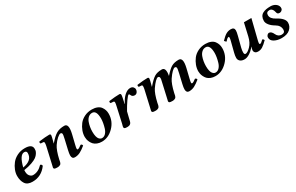

<svg xmlns="http://www.w3.org/2000/svg" viewBox="152 -1535 4072 2637"><g transform="rotate(-30 2187.5 -216.0)"><path d="M363.8 -365.2Q363.8 -400.4 325.2 -399.9Q254.4 -399.9 210 -224.1Q363.8 -249 363.8 -365.2ZM475.1 -369.1Q475.1 -353 472.7 -339.1Q470.2 -325.2 454.6 -300Q439 -274.9 412.6 -255.4Q386.2 -235.8 332.5 -216.3Q278.8 -196.8 205.1 -186Q200.2 -124 224.1 -95Q248 -65.9 276.9 -65.9Q359.9 -65.9 428.2 -139.2Q439.5 -139.2 447.3 -130.6Q455.1 -122.1 454.1 -109.9Q367.2 10.3 225.1 9.8Q145 9.8 112.1 -39.6Q79.1 -88.9 79.1 -165Q79.1 -209 97.7 -256.6Q116.2 -304.2 149.7 -346.7Q183.1 -389.2 238 -416.5Q293 -443.8 357.9 -443.8Q475.1 -444.3 475.1 -369.1Z M862.8 -125 897.5 -274.9Q913.1 -341.3 909.2 -356.4Q905.3 -374 885.7 -374Q867.7 -374 832.3 -343.5Q796.9 -313 762.7 -262.2Q723.6 -204.1 693.4 -71.8Q692.4 -67.4 690.2 -54.4Q688 -41.5 686.3 -35.2Q684.6 -28.8 679.7 -18.6Q674.8 -8.3 668 -3.2Q661.1 2 648.7 5.9Q636.2 9.8 619.6 9.8Q583.5 9.8 573 3.4Q562.5 -2.9 562.5 -17.1Q562.5 -19 575.2 -71.8L631.8 -320.8Q637.7 -347.7 637.7 -366.9Q637.7 -386.2 622.6 -387.2L582.5 -390.1Q569.3 -409.2 581.5 -422.9Q683.6 -436 744.6 -436Q765.1 -436 765.1 -415Q765.1 -400.9 743.2 -320.3L737.8 -300.8L738.8 -299.8Q807.6 -380.9 858.6 -409.9Q909.7 -439 983.6 -439Q1057.6 -439 1019.5 -283.2L983.4 -133.8Q974.1 -95.7 974.1 -82.5Q974.1 -65.9 984.9 -65.9Q1004.9 -65.9 1047.9 -100.1Q1068.8 -100.1 1073.7 -74.2Q1020.5 -30.3 980.5 -10.3Q940.4 9.8 895.5 9.8Q850.6 9.8 850.6 -46.4Q851.1 -73.7 862.8 -125Z M1277.8 -172.9Q1277.8 -129.9 1285.6 -99.4Q1293.5 -68.8 1305.9 -55.4Q1318.4 -42 1328.9 -37.1Q1339.4 -32.2 1350.6 -32.2Q1384.8 -32.2 1410.2 -59.6Q1435.5 -86.9 1448 -128.4Q1460.4 -169.9 1466.6 -206.5Q1472.7 -243.2 1472.7 -272Q1472.7 -401.9 1402.8 -401.9Q1368.7 -401.9 1342.5 -378.9Q1316.4 -356 1303 -319.6Q1289.6 -283.2 1283.7 -246.1Q1277.8 -209 1277.8 -172.9ZM1151.4 -165Q1151.4 -211.9 1168.9 -259.5Q1186.5 -307.1 1218.5 -349.1Q1250.5 -391.1 1304 -417.5Q1357.4 -443.8 1421.4 -443.8Q1470.2 -443.8 1506.3 -429Q1542.5 -414.1 1561 -388.4Q1579.6 -362.8 1588.1 -335.9Q1596.7 -309.1 1596.7 -278.8Q1596.7 -161.6 1513.7 -75.9Q1430.7 9.8 1325.7 9.8Q1284.7 9.8 1252.7 -3.2Q1220.7 -16.1 1202.1 -35.6Q1183.6 -55.2 1171.6 -80.1Q1159.7 -105 1155.5 -126Q1151.4 -147 1151.4 -165Z M1852.5 -285.2 1856.4 -284.2Q1889.6 -354 1935.5 -395Q1981.4 -436 2026.4 -436Q2056.2 -436 2072.3 -418.9Q2088.4 -401.9 2088.4 -379.9Q2088.4 -355 2073 -335.9Q2057.6 -316.9 2034.7 -316.9Q2007.3 -316.9 1991.2 -335Q1988.8 -337.9 1984.6 -346.9Q1980.5 -356 1976.1 -362.5Q1971.7 -369.1 1967.3 -369.1Q1953.1 -369.1 1911.4 -309.6Q1869.6 -250 1830.6 -179.2L1804.2 -71.8Q1803.2 -68.4 1800.8 -57.4Q1798.3 -46.4 1797.4 -42.5Q1796.4 -38.6 1793.2 -29.3Q1790 -20 1786.9 -16.1Q1783.7 -12.2 1778.1 -5.9Q1772.5 0.5 1765.9 2.9Q1759.3 5.4 1749.8 7.6Q1740.2 9.8 1728.5 9.8Q1695.3 9.8 1685.3 3.4Q1675.3 -2.9 1675.3 -17.1Q1675.3 -23.9 1677.5 -32.5Q1679.7 -41 1683.1 -52.7Q1686.5 -64.5 1688 -71.8L1742.2 -315.9Q1750 -348.1 1750.2 -367.2Q1750.5 -386.2 1732.4 -387.2L1692.4 -390.1Q1679.2 -409.2 1691.4 -422.9Q1793.5 -436 1856.4 -436Q1877.9 -436 1877.9 -411.1Q1877.9 -397 1860.8 -320.3Z M2455.6 -322.3Q2464.4 -374 2432.1 -374Q2415 -374 2385.3 -344.5Q2355.5 -314.9 2319.3 -262.2Q2280.3 -204.1 2250 -71.8Q2249 -67.4 2246.8 -54.4Q2244.6 -41.5 2242.9 -35.2Q2241.2 -28.8 2236.3 -18.6Q2231.4 -8.3 2224.6 -3.2Q2217.8 2 2205.3 5.9Q2192.9 9.8 2176.3 9.8Q2140.1 9.8 2129.6 3.4Q2119.1 -2.9 2119.1 -17.1Q2119.1 -19 2131.8 -71.8L2188.5 -320.8Q2194.3 -347.7 2194.3 -366.9Q2194.3 -386.2 2179.2 -387.2L2139.2 -390.1Q2126 -409.2 2138.2 -422.9Q2240.2 -436 2301.3 -436Q2321.8 -436 2321.8 -415Q2321.8 -400.9 2299.8 -320.3L2294.4 -300.8L2295.4 -299.8Q2366.2 -382.8 2411.6 -410.9Q2457 -439 2530.3 -439Q2596.2 -439 2572.3 -312Q2637.7 -387.2 2682.4 -413.1Q2727.1 -439 2797.4 -439Q2871.6 -439 2833.5 -283.2L2797.4 -133.8Q2788.1 -95.7 2788.1 -82.5Q2788.1 -65.9 2798.3 -65.9Q2818.4 -65.9 2861.3 -100.1Q2882.3 -100.1 2887.2 -74.2Q2834 -30.3 2794.2 -10.3Q2754.4 9.8 2709.5 9.8Q2664.6 9.8 2664.6 -46.4Q2664.6 -74.2 2676.3 -125L2711.4 -274.9Q2727.1 -341.3 2723.1 -356.4Q2719.2 -374 2699.2 -374Q2682.1 -374 2652.1 -344.5Q2622.1 -314.9 2586.4 -262.2Q2547.4 -204.1 2517.1 -71.8Q2516.1 -67.4 2513.7 -54.4Q2511.2 -41.5 2509.8 -35.2Q2508.3 -28.8 2503.2 -18.6Q2498 -8.3 2491.2 -3.2Q2484.4 2 2472.2 5.9Q2460 9.8 2443.4 9.8Q2407.2 9.8 2396.7 3.4Q2386.2 -2.9 2386.2 -17.1Q2386.2 -19 2398.9 -71.8L2455.1 -320.8Q2455.6 -321.8 2455.6 -322.3Z M3079.1 -172.9Q3079.1 -129.9 3086.9 -99.4Q3094.7 -68.8 3107.2 -55.4Q3119.6 -42 3130.1 -37.1Q3140.6 -32.2 3151.9 -32.2Q3186 -32.2 3211.4 -59.6Q3236.8 -86.9 3249.3 -128.4Q3261.7 -169.9 3267.8 -206.5Q3273.9 -243.2 3273.9 -272Q3273.9 -401.9 3204.1 -401.9Q3169.9 -401.9 3143.8 -378.9Q3117.7 -356 3104.2 -319.6Q3090.8 -283.2 3085 -246.1Q3079.1 -209 3079.1 -172.9ZM2952.6 -165Q2952.6 -211.9 2970.2 -259.5Q2987.8 -307.1 3019.8 -349.1Q3051.8 -391.1 3105.2 -417.5Q3158.7 -443.8 3222.7 -443.8Q3271.5 -443.8 3307.6 -429Q3343.8 -414.1 3362.3 -388.4Q3380.9 -362.8 3389.4 -335.9Q3397.9 -309.1 3397.9 -278.8Q3397.9 -161.6 3314.9 -75.9Q3231.9 9.8 3127 9.8Q3085.9 9.8 3054 -3.2Q3022 -16.1 3003.4 -35.6Q2984.9 -55.2 2972.9 -80.1Q2960.9 -105 2956.8 -126Q2952.6 -147 2952.6 -165Z M3667.5 -314.9 3625.5 -152.8Q3615.7 -113.8 3615.7 -82Q3615.7 -48.8 3636.7 -48.8Q3667.5 -48.8 3717 -98.9Q3766.6 -148.9 3786.6 -235.8Q3817.4 -372.1 3832.5 -436Q3890.6 -434.1 3950.7 -436L3873.5 -125Q3866.7 -97.2 3866.7 -83Q3866.7 -66.9 3876.5 -66.9Q3894.5 -66.9 3932.6 -106Q3949.7 -101.1 3957.5 -82Q3908.7 -32.2 3875.2 -11.2Q3841.8 9.8 3804.7 9.8Q3770.5 9.8 3756.1 -5.6Q3741.7 -21 3741.7 -39.1Q3741.7 -66.9 3756.8 -91.8Q3757.3 -92.3 3757.3 -93.3Q3756.3 -94.2 3753.9 -91.8Q3660.2 10.3 3587.9 9.8Q3543.9 9.8 3519.8 -11.2Q3495.6 -32.2 3495.6 -64Q3495.6 -98.1 3506.8 -141.1L3549.8 -309.1Q3556.6 -335.9 3556.6 -351.1Q3556.6 -367.2 3548.8 -367.2Q3527.8 -367.2 3494.6 -325.2Q3477.5 -334 3466.8 -352.1Q3517.6 -405.3 3552.2 -424.6Q3586.9 -443.8 3626.5 -443.8Q3681.6 -443.8 3681.6 -395Q3681.6 -368.2 3667.5 -314.9Z M4374.5 -358.9Q4377 -336.9 4364.3 -322.3Q4351.6 -307.6 4337.4 -304.2Q4319.3 -299.3 4303.2 -305.2Q4287.1 -311 4284.2 -326.2Q4268.1 -405.8 4218.3 -405.8Q4166 -405.8 4166 -355Q4166 -298.8 4240.2 -259.8Q4355.5 -199.2 4355.5 -128.9Q4355.5 -70.8 4309.8 -29.3Q4264.2 12.2 4175.8 12.2Q4110.4 12.2 4061.8 -13.9Q4013.2 -40 4013.2 -87.9Q4013.2 -109.9 4027.8 -124.5Q4042.5 -139.2 4056.6 -139.2Q4094.2 -139.2 4120.1 -81.1Q4131.3 -56.2 4151.9 -42.5Q4172.4 -28.8 4196.8 -28.8Q4251.5 -28.8 4251.5 -78.1Q4251.5 -144.5 4184.1 -183.1Q4134.8 -211.4 4106.7 -246.6Q4078.6 -281.7 4078.6 -314Q4078.6 -352.1 4092.3 -378.7Q4106 -405.3 4131.3 -418.9Q4156.7 -432.6 4186.5 -438.2Q4216.3 -443.8 4255.4 -443.8Q4302.2 -443.8 4336.4 -419.7Q4370.6 -395.5 4374.5 -358.9Z"/></g></svg>

Font: Linux Libertine
Style: Semibold Italic
Weight: 600
Italic angle: -11.5°
Designer: Philipp H. Poll
Foundry: Philipp H. Poll
Version: Version 5.1.2 ; ttfautohint (v0.9)